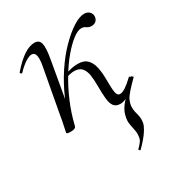

<svg xmlns="http://www.w3.org/2000/svg" viewBox="-152 -492 747 812"><g transform="rotate(-30 221.0 -86.5)"><path d="M299 222Q298 224 294 221Q290 218 292 215Q306 201 312.5 191.5Q319 182 320 172Q323 155 319.5 138.5Q316 122 313 104.5Q310 87 315 67Q319 48 330 31Q341 14 363 -8.5Q385 -31 420 -68L428 -60Q401 -33 386 -16Q371 1 365.5 12.5Q360 24 358 34Q354 56 361.5 81Q369 106 365 127Q364 139 349 163Q334 187 299 222ZM109 -6 96 -7Q106 -69 131 -127Q156 -185 188.5 -234Q221 -283 256.5 -319Q292 -355 324 -375.5Q356 -396 379 -396Q395 -396 404.5 -386.5Q414 -377 413 -363Q412 -350 403.5 -342.5Q395 -335 382 -335Q369 -335 359.5 -342Q350 -349 338 -349Q321 -349 296.5 -330.5Q272 -312 244.5 -279.5Q217 -247 191 -204Q165 -161 143.5 -110.5Q122 -60 109 -6ZM83 8Q70 8 66 6.5Q62 5 62 2Q62 -1 67.5 -24.5Q73 -48 77 -74L118 -297Q128 -358 101 -358Q89 -358 70 -346Q51 -334 29 -311Q26 -307 21.5 -311.5Q17 -316 21 -319Q54 -357 82.5 -376Q111 -395 136 -395Q159 -395 164.5 -373.5Q170 -352 160 -297L109 -6Q107 8 83 8ZM322 11Q302 11 292 -2Q282 -15 279.5 -41Q277 -67 277 -106Q277 -134 273.5 -156.5Q270 -179 258 -193Q246 -207 221 -207Q205 -207 185 -200L184 -212Q204 -220 220 -223Q236 -226 249 -226Q280 -226 295.5 -210Q311 -194 316.5 -168Q322 -142 322 -113Q322 -64 325.5 -45Q329 -26 342 -26Q354 -26 370 -36.5Q386 -47 408 -68Q412 -72 416 -67.5Q420 -63 416 -60Q391 -29 369.5 -9Q348 11 322 11Z"/></g></svg>

Font: Cormorant Infant Light
Style: Italic
Weight: 300
Italic angle: -10°
Designer: Christian Thalmann (Catharsis Fonts)
Foundry: Catharsis Fonts
Version: Version 4.001